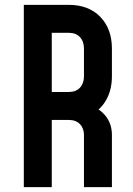

<svg xmlns="http://www.w3.org/2000/svg" viewBox="-20 -770 546 790"><path d="M78 0V-750H263Q344.5 -750 392.5 -700.8Q440.5 -651.5 440.5 -570V-456.5Q440.5 -403.5 419.5 -363.5Q398.5 -323.5 359.5 -300L351.5 -336.5Q394 -321 417.2 -289.5Q440.5 -258 440.5 -214V0H325.5V-214Q325.5 -242 309 -259.2Q292.5 -276.5 263 -276.5H193V0ZM193 -391.5H263Q292.5 -391.5 309 -409.2Q325.5 -427 325.5 -456.5V-570Q325.5 -599.5 309 -617.2Q292.5 -635 263 -635H193Z"/></svg>

Font: Mohave Light SemiBold
Style: Regular
Weight: 600
Version: Version 2.003